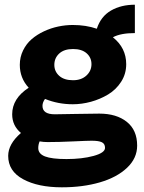

<svg xmlns="http://www.w3.org/2000/svg" viewBox="-20 -590 618 823"><path d="M405.8 -103Q479.5 -103 523.7 -67.6Q567.9 -32.2 567.9 34.2Q567.9 88.4 524.4 129.4Q481 170.4 408 191.7Q335 212.9 245.1 212.9Q143.1 212.9 79.1 178.2Q15.1 143.6 15.1 78.1Q15.1 27.3 69.8 -20Q32.2 -51.3 32.2 -100.1Q32.2 -168 103 -213.9Q64.9 -255.4 64.9 -312Q64.9 -345.2 78.9 -373.8Q92.8 -402.3 115.7 -422.1Q138.7 -441.9 168.5 -455.8Q198.2 -469.7 229.7 -476.3Q261.2 -482.9 292 -482.9Q348.6 -482.9 395 -466.8Q412.1 -519.5 455.6 -544.7Q499 -569.8 558.1 -569.8V-448.2Q497.1 -448.2 463.9 -430.2Q521 -384.8 521 -314.9Q521 -273.4 499.3 -239.5Q477.5 -205.6 443.4 -185.1Q409.2 -164.6 369.9 -153.8Q330.6 -143.1 292 -143.1Q229 -143.1 172.9 -166Q162.1 -150.9 162.1 -136.2Q162.1 -100.1 214.8 -100.1Q245.6 -100.1 304 -101.6Q362.3 -103 405.8 -103ZM293 -379.9Q254.9 -379.9 233.9 -360.6Q212.9 -341.3 212.9 -312Q212.9 -283.7 233.9 -264.9Q254.9 -246.1 293 -246.1Q328.6 -246.1 350.3 -266.1Q372.1 -286.1 372.1 -314.9Q372.1 -343.3 351.3 -361.6Q330.6 -379.9 293 -379.9ZM265.1 91.8Q331.5 91.8 380.9 78.4Q430.2 64.9 430.2 43.9Q430.2 26.4 416.7 19.8Q403.3 13.2 373 13.2Q354.5 13.2 293.5 16.1Q232.4 19 184.1 19Q167 19 149.9 16.1Q144 29.3 144 44.9Q144 69.3 173.1 80.6Q202.1 91.8 265.1 91.8Z"/></svg>

Font: BioRhyme ExtraBold
Style: Regular
Weight: 800
Designer: Aoife Mooney
Foundry: Aoife Mooney Type
Version: Version 1.500;PS 001.500;hotconv 1.0.88;makeotf.lib2.5.64775